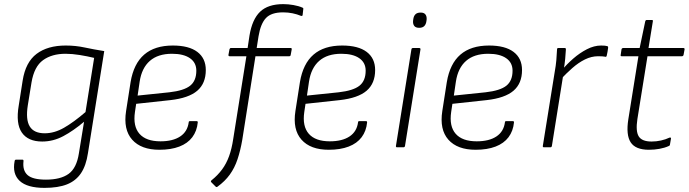

<svg xmlns="http://www.w3.org/2000/svg" viewBox="-20 -715 3343 932"><path d="M299 -494Q347 -494 391 -484.5Q435 -475 486 -467L407 28Q398 89 373 126Q348 163 305 180Q262 197 196 197Q112 197 75.5 163Q39 129 51 67Q52 60 58 60H89Q95 60 94 68Q89 113 114 135Q139 157 203 157Q274 157 313 129Q352 101 363 29L388 -124Q336 -80 287 -54Q238 -28 185 -28Q116 -28 86 -71.5Q56 -115 71 -203L90 -324Q104 -413 157.5 -453.5Q211 -494 299 -494ZM197 -68Q244 -68 291 -95Q338 -122 395 -171L437 -434Q404 -442 367 -448Q330 -454 298 -454Q232 -454 189 -423Q146 -392 133 -315L115 -204Q104 -134 124.5 -101Q145 -68 197 -68Z M754 12Q665 12 621.5 -37Q578 -86 592 -176L614 -317Q629 -406 680 -450Q731 -494 819 -494Q897 -494 938 -463Q979 -432 979 -375Q979 -310 937.5 -274.5Q896 -239 807 -229L641 -211L635 -171Q625 -102 657 -65.5Q689 -29 759 -29Q819 -29 854.5 -52.5Q890 -76 896 -121Q896 -127 902 -127H935Q940 -127 940 -121Q936 -79 913.5 -49Q891 -19 850.5 -3.5Q810 12 754 12ZM648 -251 802 -267Q873 -275 903 -299Q933 -323 933 -372Q933 -411 902 -432.5Q871 -454 815 -454Q747 -454 707.5 -419.5Q668 -385 658 -319Z M1226 -482H1391Q1397 -482 1396 -475L1391 -448Q1390 -442 1384 -442H1220L1156 -36Q1147 16 1133 58Q1119 100 1095.5 132.5Q1072 165 1036 191Q1032 195 1027 191L1006 170Q1001 165 1007 160Q1037 136 1058 107.5Q1079 79 1092 43Q1105 7 1112 -40L1176 -442H1095Q1088 -442 1089 -449L1094 -476Q1096 -482 1101 -482H1182L1191 -542Q1204 -621 1242.5 -658Q1281 -695 1355 -695Q1379 -695 1404.5 -690.5Q1430 -686 1448 -678Q1454 -676 1452 -669L1449 -642Q1448 -636 1441 -638Q1422 -646 1400 -650.5Q1378 -655 1354 -655Q1297 -655 1271 -627.5Q1245 -600 1235 -539Z M1576 12Q1487 12 1443.5 -37Q1400 -86 1414 -176L1436 -317Q1451 -406 1502 -450Q1553 -494 1641 -494Q1719 -494 1760 -463Q1801 -432 1801 -375Q1801 -310 1759.5 -274.5Q1718 -239 1629 -229L1463 -211L1457 -171Q1447 -102 1479 -65.5Q1511 -29 1581 -29Q1641 -29 1676.5 -52.5Q1712 -76 1718 -121Q1718 -127 1724 -127H1757Q1762 -127 1762 -121Q1758 -79 1735.5 -49Q1713 -19 1672.5 -3.5Q1632 12 1576 12ZM1470 -251 1624 -267Q1695 -275 1725 -299Q1755 -323 1755 -372Q1755 -411 1724 -432.5Q1693 -454 1637 -454Q1569 -454 1529.5 -419.5Q1490 -385 1480 -319Z M1907 0Q1901 0 1902 -7L1977 -475Q1978 -482 1985 -482H2014Q2022 -482 2021 -475L1946 -7Q1945 0 1938 0ZM2015 -580Q1998 -580 1991 -589Q1984 -598 1985 -613L1986 -621Q1988 -637 1996.5 -645.5Q2005 -654 2022 -654Q2038 -654 2045 -645Q2052 -636 2051 -621L2050 -613Q2048 -597 2039.5 -588.5Q2031 -580 2015 -580Z M2289 12Q2200 12 2156.5 -37Q2113 -86 2127 -176L2149 -317Q2164 -406 2215 -450Q2266 -494 2354 -494Q2432 -494 2473 -463Q2514 -432 2514 -375Q2514 -310 2472.5 -274.5Q2431 -239 2342 -229L2176 -211L2170 -171Q2160 -102 2192 -65.5Q2224 -29 2294 -29Q2354 -29 2389.5 -52.5Q2425 -76 2431 -121Q2431 -127 2437 -127H2470Q2475 -127 2475 -121Q2471 -79 2448.5 -49Q2426 -19 2385.5 -3.5Q2345 12 2289 12ZM2183 -251 2337 -267Q2408 -275 2438 -299Q2468 -323 2468 -372Q2468 -411 2437 -432.5Q2406 -454 2350 -454Q2282 -454 2242.5 -419.5Q2203 -385 2193 -319Z M2620 0Q2614 0 2615 -7L2673 -368Q2678 -395 2680.5 -422.5Q2683 -450 2684 -476Q2684 -482 2691 -482H2721Q2727 -482 2727 -476Q2726 -455 2723.5 -429Q2721 -403 2716 -375L2714 -351L2659 -7Q2658 -3 2656.5 -1.5Q2655 0 2651 0ZM2700 -328 2707 -374Q2731 -403 2762.5 -430.5Q2794 -458 2829 -476Q2864 -494 2898 -494Q2919 -494 2928 -491Q2931 -490 2931.5 -488Q2932 -486 2932 -483Q2931 -474 2929 -463.5Q2927 -453 2925 -444Q2923 -437 2916 -440Q2911 -441 2903 -441.5Q2895 -442 2883 -442Q2851 -442 2819.5 -426.5Q2788 -411 2758 -384.5Q2728 -358 2700 -328Z M3130 12Q3065 12 3041.5 -24Q3018 -60 3030 -136L3079 -442H2998Q2991 -442 2993 -449L2997 -476Q2999 -482 3006 -482H3085L3112 -611Q3114 -618 3119 -618H3144Q3151 -618 3149 -611L3128 -482H3297Q3304 -482 3303 -475L3298 -448Q3296 -442 3290 -442H3123L3074 -137Q3065 -78 3080.5 -53Q3096 -28 3143 -28Q3166 -28 3188.5 -33Q3211 -38 3230 -47Q3238 -49 3237 -42L3232 -13Q3232 -8 3226 -6Q3206 3 3181 7.5Q3156 12 3130 12Z"/></svg>

Font: Sofia Sans ExtraLight
Style: Italic
Weight: 250
Italic angle: -9°
Version: Version 4.100-B